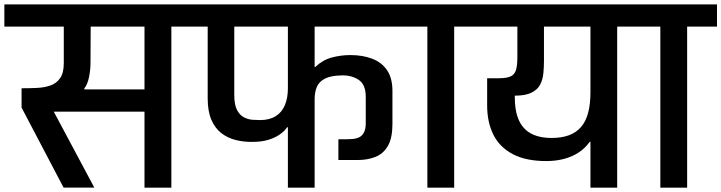

<svg xmlns="http://www.w3.org/2000/svg" viewBox="-56 -861 3310 881"><path d="M-36 -739V-840.7H863.7V-739H730.3V0H607V-348.7H190.7L376.7 -0.3H235.7L43 -367.3V-456Q78.1 -456 112.2 -457.5Q146.4 -459 174.5 -468.5Q202.5 -478 219.6 -502Q236.7 -526 236.7 -571V-739ZM330.7 -450.7H607V-739H360.1L359.3 -574Q359.3 -541 352.5 -507.3Q345.7 -473.7 330.7 -454.7Z M1265 0V-277H1261.3Q1249 -258.3 1226.3 -243Q1203.7 -227.7 1173.2 -218.8Q1142.7 -210 1105 -210Q1064 -209 1026.5 -218.3Q989 -227.7 960 -249.8Q931 -272 914 -311.2Q897 -350.3 897 -409.3V-739H792V-840.7H1840V-739H1387.7V-554H1391Q1424.7 -586 1466.5 -597.2Q1508.3 -608.3 1552 -608.3Q1607 -608.3 1650.8 -592Q1694.7 -575.7 1719.7 -539.3Q1744.7 -503 1744.7 -444V-292Q1744.7 -228 1724.2 -192Q1703.7 -156 1667.3 -141.3Q1631 -126.7 1584.7 -126.7H1548.7H1521.7Q1517.7 -126.7 1512.2 -126.7Q1506.7 -126.7 1496.7 -126.7V-222H1532.7Q1546.7 -222 1562 -223.2Q1577.3 -224.3 1591 -230.5Q1604.7 -236.7 1613.5 -252.3Q1622.3 -268 1622.3 -296V-416.7Q1622.3 -472.7 1590 -494.5Q1557.7 -516.3 1511.3 -515Q1461.3 -514 1434.5 -500Q1407.7 -486 1397.7 -462Q1387.7 -438 1387.7 -405.3V0ZM1019 -425Q1019 -380.7 1031.3 -356.8Q1043.7 -333 1063.2 -322.8Q1082.7 -312.7 1103.5 -311.3Q1124.3 -310 1140.3 -310Q1181.7 -310.7 1209.3 -328Q1237 -345.3 1251 -378.2Q1265 -411 1265 -456V-739H1019Z M1768 -739V-840.7H2165V-739H2028V0H1905V-739Z M2653.3 0V-210.3H2650Q2619.3 -167.3 2569.3 -145Q2519.3 -122.7 2454 -122Q2360 -121.3 2298.8 -152.8Q2237.7 -184.3 2208.5 -241.8Q2179.3 -299.3 2179.3 -377.3V-502H2232Q2270 -502 2288.2 -511Q2306.3 -520 2312.2 -541.5Q2318 -563 2318 -600V-739H2093V-840.7H2909.3V-739H2776V0ZM2306 -422Q2305.7 -387.3 2310.7 -357.5Q2315.7 -327.7 2327.5 -303.8Q2339.3 -280 2359 -263Q2378.7 -246 2407.7 -237Q2436.7 -228 2475.7 -228Q2520.7 -228 2554 -240.2Q2587.3 -252.3 2609.5 -277.5Q2631.7 -302.7 2642.5 -342.7Q2653.3 -382.7 2653.3 -438V-739H2440V-581Q2440 -553 2437.3 -524.8Q2434.7 -496.7 2423 -473.5Q2411.3 -450.3 2383.5 -436.2Q2355.7 -422 2306 -422Z M2837 -739V-840.7H3234V-739H3097V0H2974V-739Z"/></svg>

Font: Matangi Light
Style: Regular
Weight: 300
Designer: Prashant Pant
Foundry: The Graphic Ant
Version: Version 3.002